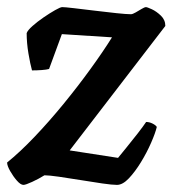

<svg xmlns="http://www.w3.org/2000/svg" viewBox="-31 -520 496 540"><path d="M35 0Q27 0 16.5 -12Q6 -24 -2.5 -39Q-11 -54 -11 -63Q25 -92 66 -135Q107 -178 147.5 -227.5Q188 -277 223.5 -326Q259 -375 284 -415L143 -424L107 -326Q100 -324 86.5 -323Q73 -322 59 -322Q54 -340 49 -369.5Q44 -399 44 -427Q47 -435 60.5 -447Q74 -459 91.5 -471Q109 -483 124 -491.5Q139 -500 144 -500Q151 -500 177 -497Q203 -494 235.5 -490Q268 -486 296.5 -483Q325 -480 337 -480Q342 -480 350.5 -485Q359 -490 367.5 -495Q376 -500 379 -500Q383 -500 396 -494Q409 -488 421.5 -476Q434 -464 434 -447L165 -97L301 -76Q309 -86 325 -105.5Q341 -125 356.5 -145Q372 -165 380 -177Q389 -177 398 -172.5Q407 -168 410 -163Q406 -146 394 -118.5Q382 -91 365.5 -64Q349 -37 331.5 -18.5Q314 0 298 0Q285 0 257 -4Q229 -8 196 -13.5Q163 -19 134.5 -23Q106 -27 94 -27Q78 -17 59.5 -8.5Q41 0 35 0Z"/></svg>

Font: Texturina
Style: Bold Italic
Weight: 700
Italic angle: -11°
Designer: Guillermo Torres Carreño
Foundry: Omnibus-Type
Version: Version 1.002; ttfautohint (v1.8.3)